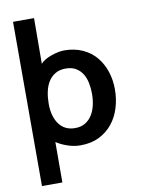

<svg xmlns="http://www.w3.org/2000/svg" viewBox="-97 -783 795 1045"><g transform="rotate(-10 300.0 -261.0)"><path d="M282.2 -86.4Q314.5 -86.4 337.6 -100.3Q360.8 -114.3 375.5 -137.5Q390.1 -160.6 397.2 -190.9Q404.3 -221.2 404.3 -254.4Q404.3 -285.6 398.4 -314.5Q392.6 -343.3 378.9 -365.5Q365.2 -387.7 342.5 -401.1Q319.8 -414.6 286.6 -414.6Q252 -414.6 228.3 -400.1Q204.6 -385.7 189.9 -361.8Q175.3 -337.9 168.9 -306.6Q162.6 -275.4 162.6 -241.2Q162.6 -171.9 193.4 -128.9Q224.6 -86.4 282.2 -86.4ZM48.8 192.9V-714.8H165L163.6 -462.9Q183.6 -484.9 224.1 -499Q265.1 -513.2 295.9 -513.2Q352.1 -513.2 397.2 -492.7Q442.4 -472.2 471.7 -436.5Q501 -400.9 516.1 -355Q531.2 -309.1 531.2 -256.3Q531.2 -204.1 516.6 -155.8Q502 -107.4 472.4 -70.3Q442.9 -33.2 398.4 -11Q354 11.2 294.9 11.2Q259.8 11.2 224.9 -0.5Q189.9 -12.2 162.1 -30.3L161.6 192.9Z"/></g></svg>

Font: Ride
Style: Bold
Weight: 700
Version: Version 3.000